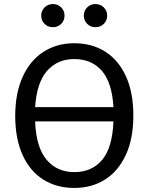

<svg xmlns="http://www.w3.org/2000/svg" viewBox="-20 -914 732 946"><path d="M637 -344Q637 -232 600.5 -152Q564 -72 498.5 -30Q433 12 346 12Q259 12 193.5 -29Q128 -70 91.5 -150Q55 -230 55 -343Q55 -454 91.5 -535Q128 -616 194 -658.5Q260 -701 346 -701Q433 -701 498.5 -659.5Q564 -618 600.5 -538Q637 -458 637 -344ZM153 -386H539Q532 -508 481.5 -565.5Q431 -623 346 -623Q263 -623 212 -565Q161 -507 153 -386ZM539 -316H153Q158 -188 209.5 -127Q261 -66 346 -66Q433 -66 483.5 -126.5Q534 -187 539 -316ZM298 -837Q298 -813 281.5 -796.5Q265 -780 241 -780Q216 -780 199.5 -796.5Q183 -813 183 -837Q183 -861 199.5 -877.5Q216 -894 241 -894Q265 -894 281.5 -877.5Q298 -861 298 -837ZM508 -837Q508 -813 491.5 -796.5Q475 -780 450 -780Q426 -780 409.5 -796.5Q393 -813 393 -837Q393 -861 409.5 -877.5Q426 -894 450 -894Q475 -894 491.5 -877.5Q508 -861 508 -837Z"/></svg>

Font: Fira Sans
Style: Regular
Weight: 400
Designer: bBox Type GmbH & Carrois Corporate GbR & Edenspiekermann AG
Foundry: bBox Type GmbH & Carrois Corporate GbR & Edenspiekermann AG
Version: Version 4.301